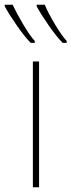

<svg xmlns="http://www.w3.org/2000/svg" viewBox="-61 -786 300 806"><path d="M-41 -766V-759Q-23 -726 10 -678.5Q43 -631 68 -606H85V-614Q65 -635 36.5 -683.5Q8 -732 -8 -766ZM93 -766V-759Q111 -726 144 -678.5Q177 -631 202 -606H219V-614Q199 -635 170 -683.5Q141 -732 127 -766ZM103 -528H77V0H103Z"/></svg>

Font: Noto Sans Display SemiCondensed Thin
Style: Regular
Weight: 250
Width: 4
Designer: Monotype Design team
Foundry: Monotype Imaging Inc.
Version: 1.000